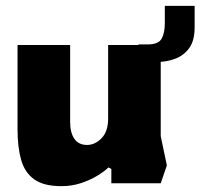

<svg xmlns="http://www.w3.org/2000/svg" viewBox="-20 -627 686 657"><path d="M190 10Q130 10 97.5 -13Q65 -36 52.5 -79.5Q40 -123 40 -184V-473H220V-210Q220 -173 234.5 -152Q249 -131 278 -131Q305 -131 327.5 -154Q350 -177 350 -221V-473H530V-161L551 -61L530 0H361V-49L351 -54Q338 -41 313.5 -26Q289 -11 257.5 -0.5Q226 10 190 10ZM518 -415Q487 -415 470.5 -423Q454 -431 454 -431V-475H485Q522 -475 533 -494.5Q544 -514 544 -548V-607H646V-533Q646 -488 627.5 -462.5Q609 -437 579.5 -426Q550 -415 518 -415Z"/></svg>

Font: Rowdies
Style: Regular
Weight: 400
Designer: Jaikishan Patel
Version: Version 1.000; ttfautohint (v1.8.3)